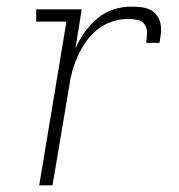

<svg xmlns="http://www.w3.org/2000/svg" viewBox="-20 -558 540 578"><path d="M98 0 180 -493H89V-530H226L207 -412Q218 -437 234.5 -460.5Q251 -484 272.5 -502Q294 -520 320.5 -529Q347 -538 373 -538Q388 -538 403 -536.5Q418 -535 430.5 -529.5Q443 -524 451.5 -512.5Q460 -501 463 -487.5Q466 -474 464.5 -459Q463 -444 460 -429H420Q422 -443 422.5 -457.5Q423 -472 416 -483.5Q409 -495 395 -498Q381 -501 367 -501Q343 -501 319 -493.5Q295 -486 275 -470.5Q255 -455 240 -434Q225 -413 214.5 -390Q204 -367 197.5 -343.5Q191 -320 188 -296L138 0Z"/></svg>

Font: Iosevka Slab Extralight
Style: Italic
Weight: 200
Italic angle: -9°
Monospace: yes
Designer: Belleve Invis
Foundry: Belleve Invis
Version: Version 11.1.1; ttfautohint (v1.8.3)